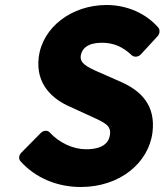

<svg xmlns="http://www.w3.org/2000/svg" viewBox="-20 -711 667 768"><path d="M65 -100C56 -91 53 -76 62 -66C121 0 208 37 303 37C460 37 575 -60 590 -182C603 -290 544 -347 467 -382L383 -419C327 -443 299 -458 303 -488C307 -517 332 -540 387 -540C436 -540 472 -523 507 -490C517 -481 533 -483 543 -493L611 -567C619 -576 621 -592 613 -601C564 -657 489 -691 406 -691C268 -691 150 -603 135 -482C121 -372 194 -313 258 -285L343 -246C403 -219 424 -208 420 -173C416 -140 391 -114 324 -114C272 -114 217 -140 179 -181C169 -192 153 -189 143 -179Z"/></svg>

Font: Falling Sky
Style: BlkObl
Weight: 900
Designer: Paul D. Hunt
Foundry: Adobe Systems Incorporated
Version: Version 1.02